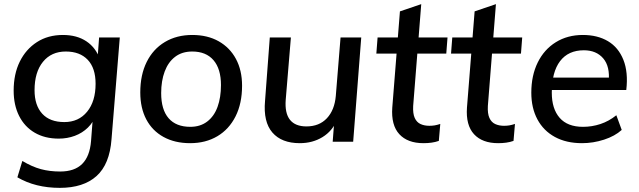

<svg xmlns="http://www.w3.org/2000/svg" viewBox="-20 -685 3089 928"><path d="M88 93Q135 121 177.5 132.5Q220 144 271 144Q340 144 377 107.5Q414 71 420 -3L430 -133L444 -131Q432 -95 405 -68.5Q378 -42 341.5 -28.5Q305 -15 264 -15Q197 -15 148 -43.5Q99 -72 72.5 -124.5Q46 -177 46 -247Q46 -327 75.5 -387Q105 -447 158.5 -481.5Q212 -516 284 -516Q352 -516 398 -485Q444 -454 463 -398L451 -396L459 -504H559L519 -12Q510 109 446.5 166Q383 223 269 223Q151 223 64 172ZM291 -95Q360 -95 401 -145Q442 -195 442 -280Q442 -356 404 -396Q366 -436 298 -436Q228 -436 187.5 -386Q147 -336 147 -249Q147 -176 184 -135.5Q221 -95 291 -95Z M899 7Q825 7 770.5 -23Q716 -53 687 -108Q658 -163 658 -238Q658 -323 689 -385.5Q720 -448 777 -482Q834 -516 909 -516Q983 -516 1037 -485.5Q1091 -455 1120.5 -400Q1150 -345 1150 -271Q1150 -185 1118.5 -122.5Q1087 -60 1030.5 -26.5Q974 7 899 7ZM900 -72Q948 -72 981.5 -97.5Q1015 -123 1031.5 -168.5Q1048 -214 1048 -274Q1048 -352 1012 -394Q976 -436 909 -436Q860 -436 826.5 -410.5Q793 -385 776 -339.5Q759 -294 759 -235Q759 -155 795 -113.5Q831 -72 900 -72Z M1429 7Q1341 7 1296.5 -44.5Q1252 -96 1261 -197L1284 -504H1386L1361 -203Q1356 -138 1381.5 -106Q1407 -74 1461 -74Q1523 -74 1560 -113.5Q1597 -153 1603 -221L1626 -504H1726L1687 0H1588L1596 -105L1609 -106Q1587 -52 1539 -22.5Q1491 7 1429 7Z M1799 -426 1805 -504H2143L2137 -426ZM2108 -86 2101 -4Q2084 2 2065.5 4.5Q2047 7 2027 7Q1950 7 1910 -36.5Q1870 -80 1876 -165L1913 -630L2016 -665L1977 -173Q1975 -136 1984.5 -115Q1994 -94 2012.5 -85.5Q2031 -77 2055 -77Q2069 -77 2081 -79Q2093 -81 2108 -86Z M2160 -426 2166 -504H2504L2498 -426ZM2469 -86 2462 -4Q2445 2 2426.5 4.5Q2408 7 2388 7Q2311 7 2271 -36.5Q2231 -80 2237 -165L2274 -630L2377 -665L2338 -173Q2336 -136 2345.5 -115Q2355 -94 2373.5 -85.5Q2392 -77 2416 -77Q2430 -77 2442 -79Q2454 -81 2469 -86Z M2985 -57Q2952 -27 2899.5 -10Q2847 7 2793 7Q2717 7 2662 -23Q2607 -53 2577.5 -108Q2548 -163 2548 -237Q2548 -320 2579 -383Q2610 -446 2666.5 -481Q2723 -516 2797 -516Q2868 -516 2918.5 -486Q2969 -456 2993 -396Q3017 -336 3007 -250H2636L2640 -310H2952L2922 -290Q2929 -364 2895.5 -403Q2862 -442 2802 -442Q2727 -442 2687 -389.5Q2647 -337 2647 -237Q2647 -159 2685 -115.5Q2723 -72 2798 -72Q2841 -72 2882 -85.5Q2923 -99 2959 -128Z"/></svg>

Font: Muli SemiBold
Style: Italic
Weight: 600
Italic angle: -4.541°
Designer: Vernon Adams
Foundry: Vernon Adams
Version: Version 2.100; ttfautohint (v1.8.1.43-b0c9)